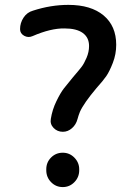

<svg xmlns="http://www.w3.org/2000/svg" viewBox="-20 -760 540 780"><path d="M112.3 -613.3Q94.7 -605.5 78.1 -614.7Q61.5 -624 61.5 -641.6Q61.5 -667 75.7 -688.5Q89.8 -710 114.3 -716.8Q186.5 -740.2 257.8 -740.2Q349.6 -740.2 400.9 -697.3Q452.1 -654.3 452.1 -578.1Q452.1 -540 438.5 -504.9Q424.8 -469.7 412.1 -451.2Q399.4 -432.6 372.1 -402.3Q320.3 -340.8 304.7 -305.7Q298.8 -291 294.9 -276.4Q289.1 -253.9 272.5 -239.3Q255.9 -224.6 235.4 -224.6Q212.9 -224.6 197.8 -240.2Q182.6 -255.9 186.5 -277.3Q192.4 -314.5 209 -348.6Q225.6 -382.8 239.3 -400.4Q252.9 -418 277.3 -447.3Q300.8 -474.6 311 -487.8Q321.3 -501 331.5 -524.9Q341.8 -548.8 341.8 -573.2Q341.8 -607.4 316.4 -626Q291 -644.5 242.2 -644.5Q186.5 -645.5 112.3 -613.3ZM301.8 -72.3V-68.4Q301.8 -40 282.2 -20Q262.7 0 234.9 0Q207 0 187.5 -20Q168 -40 168 -68.4V-72.3Q168 -100.6 187.5 -120.1Q207 -139.6 234.9 -139.6Q262.7 -139.6 282.2 -119.6Q301.8 -99.6 301.8 -72.3Z"/></svg>

Font: Rounded-X Mgen+ 2m medium
Style: Regular
Weight: 500
Designer: [Source Han Sans]
Ryoko NISHIZUKA  (kana & ideographs); Paul D. Hunt (Latin, Greek & Cyrillic); Wenlong ZHANG  (bopomofo
Version: Version 1.059.20150602